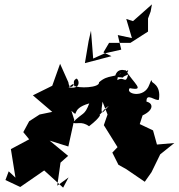

<svg xmlns="http://www.w3.org/2000/svg" viewBox="-20 -853 821 882"><path d="M243 0 258 -106 293 -137 208 -207 294 -180 321 -303 308 -344C348 -308 297 -352 390 -378C368 -320 362 -339 314 -290C331 -280 354 -299 389 -273C449 -319 445 -337 430 -318C473 -360 443 -344 514 -389C474 -387 433 -275 451 -386L474 -327L457 -278L520 -177L496 -152L524 -96L560 -76L645 -18L676 -62L716 -144L781 -196L701 -189L683 -254L622 -283L635 -323C687 -347 685 -379 653 -386C651 -431 695 -386 710 -395C721 -465 674 -473 678 -479C677 -496 666 -464 666 -464C643 -398 553 -422 576 -448C650 -434 595 -469 556 -532C576 -518 519 -556 508 -499C590 -497 509 -487 569 -511C556 -462 552 -505 519 -485C524 -545 560 -488 569 -531C504 -491 479 -514 435 -475C439 -449 337 -446 319 -460C331 -442 308 -478 327 -489C337 -506 365 -438 295 -452C345 -497 301 -419 294 -475L256 -560L220 -459L131 -415L220 -339L162 -327L114 -296L87 -246L114 -213L30 -168L51 -37L20 -66L5 -26L73 6L183 -70L270 9L295 -38ZM387 -664 370 -563 492 -595 455 -612 481 -656H579L660 -708V-768L672 -800L678 -833L591 -756L560 -766L586 -678L521 -692L537 -625L461 -608L408 -584L398 -712Z"/></svg>

Font: Hussar Lance
Style: ExBdObl
Weight: 700
Foundry: Cannot Into Space Fonts, PlusOne Fonts
Version: Version 2.270